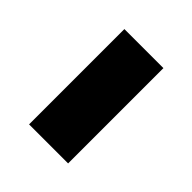

<svg xmlns="http://www.w3.org/2000/svg" viewBox="-96 -794 386 386"><g transform="rotate(45 97.5 -600.5)"><path d="M42 -465V-736H153V-465Z"/></g></svg>

Font: Stick No Bills ExtraLight
Style: Bold
Weight: 700
Version: Version 2.000